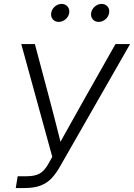

<svg xmlns="http://www.w3.org/2000/svg" viewBox="-20 -950 677 970"><path d="M59.6 0 69.3 -59.6H114.7Q154.8 -59.6 178.7 -72.3Q202.6 -85 221.7 -117.7L244.1 -157.7L87.4 -727.5H156.2L227.1 -460.9Q243.2 -400.9 257.3 -345.5Q271.5 -290 285.6 -233.9Q316.9 -290 347.9 -345.5Q378.9 -400.9 412.6 -460.9L563.5 -727.5H637.2L282.7 -107.9Q263.7 -74.2 241.2 -50Q218.8 -25.9 186 -12.9Q153.3 0 103 0ZM276.4 -839.4Q257.8 -839.4 246.8 -852.5Q235.8 -865.7 238.8 -884.8Q241.7 -903.8 257.1 -917Q272.5 -930.2 291.5 -930.2Q310.1 -930.2 321.3 -917Q332.5 -903.8 329.6 -884.8Q326.7 -865.7 311 -852.5Q295.4 -839.4 276.4 -839.4ZM478.5 -839.4Q459.5 -839.4 448.5 -852.5Q437.5 -865.7 440.4 -884.8Q443.8 -903.8 459.2 -917Q474.6 -930.2 493.2 -930.2Q512.2 -930.2 523.4 -917Q534.7 -903.8 531.2 -884.8Q528.3 -865.7 512.7 -852.5Q497.1 -839.4 478.5 -839.4Z"/></svg>

Font: Inter Display Light
Style: Italic
Weight: 300
Italic angle: -9.39999°
Designer: Rasmus Andersson
Foundry: rsms
Version: Version 4.000;git-a52131595